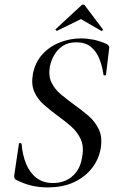

<svg xmlns="http://www.w3.org/2000/svg" viewBox="-20 -803 505 835"><path d="M186 12Q152 12 118.5 4.5Q85 -3 48 -22Q44 -25 42.5 -29.5Q41 -34 42 -41L62 -176Q62 -181 67.5 -181Q73 -181 74 -176Q78 -128 94 -89.5Q110 -51 139 -29Q168 -7 211 -7Q241 -7 267 -18.5Q293 -30 312 -55Q331 -80 337 -119Q346 -164 331.5 -196.5Q317 -229 289 -253.5Q261 -278 230 -300Q199 -323 171.5 -347Q144 -371 129.5 -403Q115 -435 123 -481Q133 -533 165 -567.5Q197 -602 241.5 -619Q286 -636 332 -636Q358 -636 386 -630.5Q414 -625 443 -612Q456 -605 455 -595L441 -478Q441 -475 435.5 -475Q430 -475 430 -478Q425 -515 412 -547.5Q399 -580 375 -599.5Q351 -619 312 -619Q276 -619 252.5 -603Q229 -587 215.5 -563Q202 -539 197 -514Q190 -473 204 -444Q218 -415 245 -392.5Q272 -370 302 -348Q335 -325 364.5 -299.5Q394 -274 410 -240Q426 -206 418 -158Q410 -111 380.5 -72.5Q351 -34 302.5 -11Q254 12 186 12ZM228 -669Q227 -668 223.5 -671Q220 -674 222 -676L332 -778Q336 -783 341.5 -783Q347 -783 350 -778L427 -676Q429 -674 425.5 -670.5Q422 -667 420 -669L332 -720Z"/></svg>

Font: Cormorant Light Medium
Style: Italic
Weight: 500
Italic angle: -10°
Version: Version 4.000